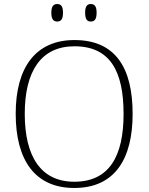

<svg xmlns="http://www.w3.org/2000/svg" viewBox="-20 -924 738 954"><path d="M431 -817C449 -817 460 -827 460 -861C460 -894 449 -904 431 -904C414 -904 403 -894 403 -861C403 -827 414 -817 431 -817ZM264 -817C282 -817 293 -827 293 -861C293 -894 282 -904 264 -904C247 -904 235 -894 235 -861C235 -827 247 -817 264 -817ZM349 10C551 10 639 -135 639 -358C639 -588 553 -725 350 -725C157 -725 58 -589 58 -359C58 -128 154 10 349 10ZM349 -21C183 -21 103 -147 103 -358C103 -569 183 -694 350 -694C528 -694 594 -569 594 -358C594 -148 523 -21 349 -21Z"/></svg>

Font: Noto Serif Gurmukhi ExtraLight
Style: Regular
Weight: 200
Designer: Vaibhav Singh and the Monotype Design Team
Foundry: Monotype Imaging Inc.
Version: Version 2.004